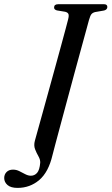

<svg xmlns="http://www.w3.org/2000/svg" viewBox="-93 -720 531 914"><path d="M330.5 -624.5Q328 -615 318 -578.5Q308 -542 293.2 -488Q278.5 -434 261.2 -370.8Q244 -307.5 227 -244Q210 -180.5 195 -125.2Q180 -70 170 -31.8Q160 6.5 157 18Q138 99.5 93.8 137Q49.5 174.5 -9.5 174.5Q-41.5 174.5 -57.2 160.8Q-73 147 -73 127.5Q-73 110.5 -61.8 99Q-50.5 87.5 -31 87.5Q-15 87.5 -0.8 94.8Q13.5 102 27.2 109.2Q41 116.5 54 116.5Q71.5 116.5 83.5 103Q95.5 89.5 98.5 54.5Q99 39.5 90 24Q81 8.5 74 -9.5Q67 -27.5 73 -50Q76 -61.5 85.8 -96.2Q95.5 -131 109.2 -180.5Q123 -230 138.5 -286.5Q154 -343 169.5 -399Q185 -455 198 -503.2Q211 -551.5 220 -584.5Q229 -617.5 231 -626.5Q236 -645.5 232.8 -653.2Q229.5 -661 217 -664L177.5 -670.5Q164 -674.5 164.5 -684.5Q164.5 -700 184.5 -700H402Q418 -700 418 -686.5Q417.5 -674 402.5 -670L359.5 -662.5Q348 -659.5 342.2 -652.5Q336.5 -645.5 330.5 -624.5Z"/></svg>

Font: Fraunces 144pt Soft
Style: Italic
Weight: 400
Italic angle: -16°
Version: Version 1.000;[b76b70a41]